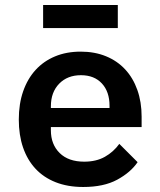

<svg xmlns="http://www.w3.org/2000/svg" viewBox="-20 -734 640 766"><path d="M312 12Q250 12 202 -7Q154 -26 121.5 -61Q89 -96 72 -145.5Q55 -195 55 -257Q55 -320 72.5 -370Q90 -420 122 -455Q154 -490 199.5 -509Q245 -528 302 -528Q358 -528 403 -509.5Q448 -491 479.5 -457Q511 -423 528 -375Q545 -327 545 -269V-227H183V-214Q183 -158 218 -123.5Q253 -89 316 -89Q364 -89 398.5 -108.5Q433 -128 456 -160L529 -87Q501 -46 447.5 -17Q394 12 312 12ZM303 -434Q249 -434 216 -400Q183 -366 183 -310V-303H417V-312Q417 -368 386.5 -401Q356 -434 303 -434ZM152 -714H450V-622H152Z"/></svg>

Font: IBM Plex Mono SmBld
Style: Regular
Weight: 600
Monospace: yes
Designer: Mike Abbink, Paul van der Laan, Pieter van Rosmalen
Foundry: Bold Monday
Version: Version 2.3